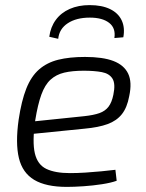

<svg xmlns="http://www.w3.org/2000/svg" viewBox="-20 -720 573 752"><path d="M313 -497Q383 -497 424.5 -481Q466 -465 482 -431.5Q498 -398 486 -343Q478 -299 457.5 -273Q437 -247 401.5 -234Q366 -221 311 -216L72 -192L78 -241L310 -265Q347 -269 369.5 -277Q392 -285 405 -302Q418 -319 424 -349Q433 -392 420.5 -412Q408 -432 379 -437.5Q350 -443 308 -443Q263 -443 231.5 -435.5Q200 -428 178 -408Q156 -388 142 -349.5Q128 -311 118 -249Q106 -164 116.5 -119.5Q127 -75 161.5 -58.5Q196 -42 254 -42Q282 -42 314 -44Q346 -46 376.5 -49Q407 -52 432 -55L437 -12Q415 -4 379.5 1.5Q344 7 307 9.5Q270 12 242 12Q160 12 114 -15.5Q68 -43 54 -101Q40 -159 53 -251Q64 -325 83 -373Q102 -421 133 -448Q164 -475 208 -486Q252 -497 313 -497ZM208 -568 173 -576Q178 -614 198.5 -642Q219 -670 253 -685Q287 -700 331 -700Q379 -700 411 -684.5Q443 -669 456.5 -640.5Q470 -612 463 -574L428 -571Q434 -610 407.5 -630.5Q381 -651 332 -651Q279 -651 245.5 -629Q212 -607 208 -568Z"/></svg>

Font: Exo 2 Light
Style: Italic
Weight: 300
Italic angle: -8°
Designer: Natanael Gama
Foundry: Natanael Gama
Version: Version 2.010